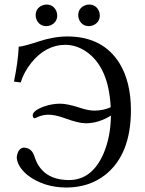

<svg xmlns="http://www.w3.org/2000/svg" viewBox="-20 -820 644 852"><path d="M327.1 -752Q327.1 -782.2 355 -795.4Q365.2 -799.8 375 -799.8Q405.3 -799.8 418.5 -772Q422.9 -761.7 422.9 -752Q422.9 -721.7 395 -708.5Q384.8 -704.1 375 -704.1Q344.7 -704.1 331.5 -731.9Q327.1 -742.2 327.1 -752ZM138.2 -752Q138.2 -782.2 166 -795.4Q176.3 -799.8 186 -799.8Q216.3 -799.8 229.5 -772Q233.9 -761.7 233.9 -752Q233.9 -721.7 206.1 -708.5Q195.8 -704.1 186 -704.1Q155.8 -704.1 142.6 -731.9Q138.2 -742.2 138.2 -752ZM472.2 -307.1Q417 -272.9 359.9 -272.9Q329.1 -272.9 267.6 -295.4Q224.6 -311 195.8 -311Q172.9 -311 153.3 -303.2L133.8 -294.9Q126 -296.9 125 -307.1Q125 -329.1 174.8 -347.2Q210.4 -359.9 247.1 -359.9Q279.8 -359.9 337.4 -340.8Q372.6 -329.1 399.9 -329.1Q439.5 -329.6 471.2 -344.2Q462.4 -523.9 360.8 -592.3Q317.9 -620.6 271 -621.1Q182.6 -621.1 118.2 -540.5Q86.4 -500.5 71.8 -454.1L42 -458Q60.5 -548.3 63 -612.8Q84 -613.8 151.4 -636Q218.8 -658.2 278.8 -658.2Q436.5 -658.2 510.7 -538.6Q560.5 -456.5 561 -333Q561.5 -134.3 446.3 -43.5Q375 11.7 274.9 12.2Q172.9 11.7 102.1 -43Q56.2 -81.5 54.2 -122.1Q59.1 -160.6 84 -165Q116.7 -165 129.9 -133.8Q132.3 -127 134.8 -120.1Q168.9 -21.5 286.1 -21Q388.7 -21 439.9 -139.6Q471.2 -213.9 472.2 -307.1Z"/></svg>

Font: Linux Biolinum Capitals O
Style: Small Caps
Weight: 400
Designer: Philipp H. Poll
Foundry: Philipp H. Poll
Version: Version 1.0.4